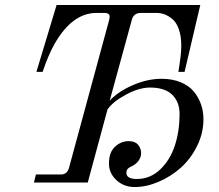

<svg xmlns="http://www.w3.org/2000/svg" viewBox="-20 -732 880 770"><path d="M332 0H116.2L124 -32.2H224.1Q249.5 -32.2 256.8 -59.1L418 -652.8Q419.9 -660.6 419.9 -664.1Q419.9 -680.2 399.9 -680.2H367.2Q269 -680.2 197.8 -554.2Q173.3 -510.3 150.9 -443.8H126L207 -711.9H783.2L720.2 -443.8H694.8L695.8 -445.8Q695.8 -447.8 698.5 -463.9Q701.2 -480 704.1 -503.7Q707 -527.3 707 -547.9Q707 -586.9 697.3 -614.5Q687.5 -642.1 671.4 -655.5Q655.3 -668.9 639.4 -674.6Q623.5 -680.2 606.9 -680.2H544.9Q516.1 -680.2 508.8 -652.8L419.9 -328.1Q452.6 -364.3 511.7 -390.1Q570.8 -416 627.9 -416Q671.4 -416 704.8 -402.1Q738.3 -388.2 757.6 -364.5Q776.9 -340.8 786.4 -312.7Q795.9 -284.7 795.9 -253.9Q795.9 -198.2 770.5 -146.7Q745.1 -95.2 705.6 -59.8Q666 -24.4 616.7 -3.2Q567.4 18.1 520 18.1Q477.1 18.1 447 -9.5Q417 -37.1 417 -76.2Q417 -121.1 441.2 -143.6Q465.3 -166 496.1 -166Q521.5 -166 533.7 -151.4Q545.9 -136.7 545.9 -118.2Q545.9 -101.1 534.7 -86.2Q523.4 -71.3 503.9 -63Q486.8 -55.7 486.8 -39.1Q486.8 -14.2 528.8 -14.2Q582.5 -14.2 622.6 -52.5Q662.6 -90.8 681.4 -148.9Q700.2 -207 700.2 -273.9Q700.2 -323.7 670.4 -352.3Q640.6 -380.9 582 -380.9Q538.1 -380.9 485.6 -352.8Q433.1 -324.7 411.1 -293Z"/></svg>

Font: Flanker Steampunk
Style: Italic
Weight: 400
Italic angle: -12°
Designer: Alexey Kryukov, Leonardo Di Lena
Foundry: Alexey Kryukov, Leonardo Di Lena
Version: 1.210